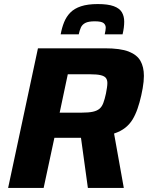

<svg xmlns="http://www.w3.org/2000/svg" viewBox="-20 -926 729 946"><path d="M20 0 167 -688H497Q573 -688 614 -672Q655 -656 672 -626Q689 -596 689 -552Q689 -539 687.5 -523.5Q686 -508 683 -491Q680 -474 676 -456Q668 -420 657.5 -390Q647 -360 633 -337Q619 -314 597 -296.5Q575 -279 542 -268L590 0H413L379 -247Q372 -247 364 -247Q356 -247 347 -247H248L195 0ZM274 -371H383Q417 -371 437.5 -375.5Q458 -380 470 -390Q482 -400 489 -418.5Q496 -437 502 -465Q505 -481 507 -494Q509 -507 509 -517Q509 -532 502 -541.5Q495 -551 476.5 -555.5Q458 -560 425 -560H314ZM279 -757Q285 -790 296 -817Q307 -844 326.5 -864Q346 -884 379 -895Q412 -906 462 -906Q512 -906 540.5 -895.5Q569 -885 580.5 -865.5Q592 -846 592 -819Q592 -805 590 -789.5Q588 -774 584 -757H496Q498 -766 499.5 -774.5Q501 -783 501 -789Q501 -804 490 -812.5Q479 -821 447 -821Q416 -821 400.5 -813Q385 -805 378.5 -790.5Q372 -776 368 -757Z"/></svg>

Font: Saira Thin
Style: Bold Italic
Weight: 700
Italic angle: -12°
Version: Version 1.101